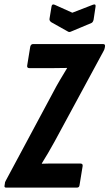

<svg xmlns="http://www.w3.org/2000/svg" viewBox="-41 -856 499 876"><path d="M-13 0Q-23 0 -20 -11L-19 -17Q-19 -21 -18 -24.5Q-17 -28 -15 -31L201 -434Q216 -463 233.5 -492.5Q251 -522 265 -545V-546Q245 -546 223.5 -545.5Q202 -545 184 -545H94Q81 -545 83 -557L97 -643Q100 -655 110 -655H429Q440 -655 438 -644L437 -638Q436 -631 432 -624L208 -210Q194 -184 178.5 -158Q163 -132 150 -111V-109Q169 -110 189 -110Q209 -110 228 -110H325Q338 -110 336 -98L322 -12Q321 0 310 0ZM382 -834Q397 -840 395 -826L386 -766Q383 -754 376 -751L283 -712Q275 -708 269 -712L194 -754Q183 -761 185 -771L194 -826Q196 -840 209 -834L289 -798Z"/></svg>

Font: Sofia Sans Extra Condensed ExtraBold
Style: Italic
Weight: 800
Italic angle: -9°
Designer: Botio Nikoltchev, Ani Petrova
Foundry: lettersoup
Version: Version 4.101; ttfautohint (v1.8.4.7-5d5b)